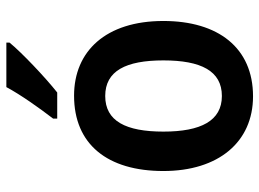

<svg xmlns="http://www.w3.org/2000/svg" viewBox="-126 -680 816 604"><g transform="rotate(-90 282.0 -378.0)"><path d="M450 -756V-766H310C286 -721 244 -662 211 -619V-606H293C340 -643 419 -718 450 -756ZM518 -272C518 -453 423 -553 283 -553C130 -553 46 -448 46 -272C46 -99 137 10 281 10C434 10 518 -100 518 -272ZM170 -272C170 -390 203 -455 282 -455C361 -455 394 -390 394 -272C394 -154 361 -88 282 -88C204 -88 170 -154 170 -272Z"/></g></svg>

Font: Noto Sans Thai Looped SemiCondensed SemiBold
Style: Regular
Weight: 600
Width: 4
Designer: Sasikarn Vongin, Ben Mitchell
Foundry: The Fontpad Ltd
Version: Version 1.001